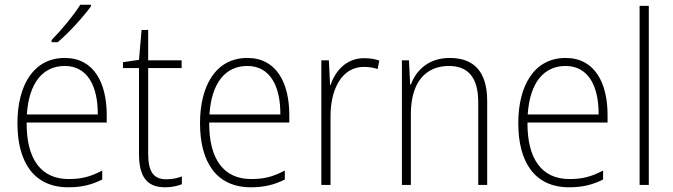

<svg xmlns="http://www.w3.org/2000/svg" viewBox="-20 -785 2855 815"><path d="M366 -758V-765H321C292 -719 242 -659 199 -615V-606H225C273 -646 333 -713 366 -758ZM255 -539C121 -539 54 -421 54 -262C54 -99 122 10 270 10C327 10 370 -1 414 -23V-61C362 -34 325 -25 271 -25C154 -25 92 -110 93 -265H433V-297C433 -431 380 -539 255 -539ZM255 -505C352 -505 396 -418 395 -299H94C103 -435 163 -505 255 -505Z M686 -24C627 -24 609 -62 609 -135V-496H751V-529H609V-658H581L570 -531L502 -521V-496H570V-133C570 -39 600 10 681 10C711 10 733 4 752 -3V-36C734 -29 712 -24 686 -24Z M1030 -539C896 -539 829 -421 829 -262C829 -99 897 10 1045 10C1102 10 1145 -1 1189 -23V-61C1137 -34 1100 -25 1046 -25C929 -25 867 -110 868 -265H1208V-297C1208 -431 1155 -539 1030 -539ZM1030 -505C1127 -505 1171 -418 1170 -299H869C878 -435 938 -505 1030 -505Z M1525 -538C1449 -538 1403 -483 1383 -424H1381L1376 -529H1344V0H1383V-288C1382 -406 1431 -501 1524 -501C1546 -501 1565 -498 1583 -492L1590 -528C1571 -535 1548 -538 1525 -538Z M1889 -539C1797 -539 1746 -485 1724 -426H1721L1716 -529H1686V0H1724V-300C1724 -438 1788 -505 1886 -505C1965 -505 2010 -458 2010 -351V0H2048V-356C2048 -482 1991 -539 1889 -539Z M2381 -539C2247 -539 2180 -421 2180 -262C2180 -99 2248 10 2396 10C2453 10 2496 -1 2540 -23V-61C2488 -34 2451 -25 2397 -25C2280 -25 2218 -110 2219 -265H2559V-297C2559 -431 2506 -539 2381 -539ZM2381 -505C2478 -505 2522 -418 2521 -299H2220C2229 -435 2289 -505 2381 -505Z M2734 0V-760H2695V0Z"/></svg>

Font: Noto Sans SemiCondensed ExtraLight
Style: Regular
Weight: 200
Width: 4
Designer: Monotype Design Team
Foundry: Monotype Imaging Inc.
Version: Version 2.013